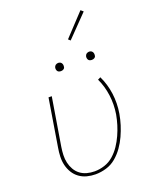

<svg xmlns="http://www.w3.org/2000/svg" viewBox="-173 -1061 947 1168"><g transform="rotate(-20 300.0 -477.0)"><path d="M240 8Q212 8 185 1Q158 -6 136 -22Q114 -38 100 -61Q86 -84 79.5 -110.5Q73 -137 74 -166Q75 -195 80 -223L130 -530H151L100 -220Q96 -195 95 -169Q94 -143 99.5 -119Q105 -95 117 -74Q129 -53 148 -38.5Q167 -24 191 -17.5Q215 -11 241 -11Q273 -11 305.5 -21.5Q338 -32 364 -55Q390 -78 409 -106.5Q428 -135 442 -166Q456 -197 465.5 -228Q475 -259 481 -292Q491 -354 483 -414.5Q475 -475 450 -528L468 -537Q495 -481 503.5 -417.5Q512 -354 501 -289Q495 -254 484.5 -220.5Q474 -187 459 -154Q444 -121 422.5 -90.5Q401 -60 373 -36.5Q345 -13 310 -2.5Q275 8 240 8ZM456 -654Q450 -654 444 -656Q438 -658 434.5 -663Q431 -668 430 -674Q429 -680 430 -686Q431 -691 433.5 -695Q436 -699 439.5 -701.5Q443 -704 447.5 -705.5Q452 -707 456 -707Q463 -707 468.5 -704.5Q474 -702 477.5 -697Q481 -692 482 -686Q483 -680 482 -674Q482 -669 479.5 -665Q477 -661 473 -658.5Q469 -656 465 -655Q461 -654 456 -654ZM256 -654Q250 -654 244 -656Q238 -658 234.5 -663Q231 -668 230 -674Q229 -680 230 -686Q231 -691 233.5 -695Q236 -699 239.5 -701.5Q243 -704 247.5 -705.5Q252 -707 256 -707Q263 -707 268.5 -704.5Q274 -702 277.5 -697Q281 -692 282 -686Q283 -680 282 -674Q282 -669 279.5 -665Q277 -661 273 -658.5Q269 -656 265 -655Q261 -654 256 -654ZM375 -809 362 -821 494 -962 510 -948Z"/></g></svg>

Font: Iosevka Curly Thin Extended
Style: Italic
Weight: 100
Width: 7
Italic angle: -9°
Monospace: yes
Designer: Belleve Invis
Foundry: Belleve Invis
Version: Version 11.1.0; ttfautohint (v1.8.3)